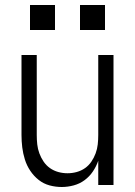

<svg xmlns="http://www.w3.org/2000/svg" viewBox="-20 -740 540 768"><path d="M227 8Q202 8 178 1.5Q154 -5 134.5 -20.5Q115 -36 101 -57Q87 -78 79.5 -102Q72 -126 69 -150.5Q66 -175 66 -200V-520H127V-200Q127 -181 129 -162.5Q131 -144 137.5 -126.5Q144 -109 154.5 -93.5Q165 -78 180 -67.5Q195 -57 213 -52Q231 -47 250 -47Q269 -47 287 -52Q305 -57 320 -67.5Q335 -78 345.5 -93.5Q356 -109 362.5 -126.5Q369 -144 371 -162.5Q373 -181 373 -200V-520H434V0H373V-97Q365 -74 351.5 -54Q338 -34 318.5 -19.5Q299 -5 275 1.5Q251 8 227 8ZM300 -620V-720H400V-620ZM100 -620V-720H200V-620Z"/></svg>

Font: Iosevka Fixed SS04 Light
Style: Regular
Weight: 300
Monospace: yes
Designer: Belleve Invis
Foundry: Belleve Invis
Version: Version 32.5.0